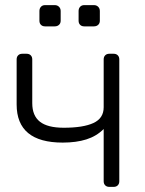

<svg xmlns="http://www.w3.org/2000/svg" viewBox="-20 -730 567 750"><path d="M407 0Q397 0 391 -6Q385 -12 385 -22V-226Q357 -198 317.5 -185.5Q278 -173 225 -173Q45 -173 45 -322V-498Q45 -508 51 -514Q57 -520 67 -520H84Q94 -520 100 -514Q106 -508 106 -498V-327Q106 -278 136 -254.5Q166 -231 229 -231Q305 -231 345 -249.5Q385 -268 385 -311V-498Q385 -508 391 -514Q397 -520 407 -520H424Q434 -520 440 -514Q446 -508 446 -498V-22Q446 -12 440 -6Q434 0 424 0ZM156 -627Q146 -627 140 -633Q134 -639 134 -649V-687Q134 -697 140 -703.5Q146 -710 156 -710H194Q204 -710 210.5 -703.5Q217 -697 217 -687V-649Q217 -639 210.5 -633Q204 -627 194 -627ZM309 -627Q299 -627 293 -633Q287 -639 287 -649V-687Q287 -697 293 -703.5Q299 -710 309 -710H347Q357 -710 363.5 -703.5Q370 -697 370 -687V-649Q370 -639 363.5 -633Q357 -627 347 -627Z"/></svg>

Font: Rubik AZ
Style: Regular
Weight: 300
Designer: Hubert and Fischer
Foundry: Hubert & Fischer
Version: Version 2.000